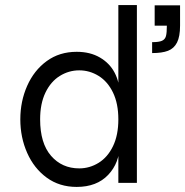

<svg xmlns="http://www.w3.org/2000/svg" viewBox="-20 -720 729 756"><path d="M60 -250Q60 -321 87 -382Q114 -443 164 -479.5Q214 -516 282 -516Q335 -516 373.5 -493.5Q412 -471 431.5 -433.5Q451 -396 451 -350V-250H446Q446 -312 425 -355.5Q404 -399 368.5 -421Q333 -443 292 -443Q251 -443 215.5 -421Q180 -399 159 -355.5Q138 -312 138 -250Q138 -156 181 -106.5Q224 -57 292 -57Q333 -57 368.5 -79Q404 -101 425 -144.5Q446 -188 446 -250H451V-150Q451 -79 406 -31.5Q361 16 282 16Q214 16 164 -20.5Q114 -57 87 -118Q60 -179 60 -250ZM446 -700H519V0H446ZM637 -619H689Q689 -576 677 -552.5Q665 -529 641.5 -520Q618 -511 579 -511V-554Q606 -554 618 -559.5Q630 -565 633.5 -578Q637 -591 637 -619ZM589 -699H689V-619H589Z"/></svg>

Font: Uncut Sans VF
Style: Regular
Weight: 400
Designer: Kasper Nordkvist
Foundry: Uncut Type
Version: Version 1.100;FEAKit 1.0